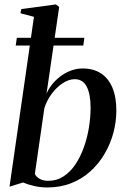

<svg xmlns="http://www.w3.org/2000/svg" viewBox="-20 -837 567 868"><path d="M190.5 -414.5Q205.5 -447.5 231 -472.8Q256.5 -498 288.2 -512.8Q320 -527.5 353 -527.5Q402 -527.5 436 -505.5Q470 -483.5 488 -441Q506 -398.5 506 -337Q506 -286.5 492.5 -236.2Q479 -186 453 -141.8Q427 -97.5 389.2 -63Q351.5 -28.5 302.2 -9Q253 10.5 193.5 10.5Q164 10.5 135 4Q106 -2.5 84 -12L23 7L133.5 -761L72.5 -777L76.5 -796L232.5 -817L247.5 -805.5ZM137.5 -50.5Q144 -37.5 159.5 -28.5Q175 -19.5 198 -19.5Q236.5 -19.5 267.5 -39.8Q298.5 -60 321.2 -94.2Q344 -128.5 359.2 -171.2Q374.5 -214 382 -260.2Q389.5 -306.5 389.5 -350Q389.5 -411.5 372 -445.2Q354.5 -479 317.5 -479Q291 -479 263 -460.5Q235 -442 213 -412Q191 -382 180.5 -347.5ZM56 -666H361.5L356.5 -631H51Z"/></svg>

Font: Merriweather 120pt Medium
Style: Italic
Weight: 500
Italic angle: -7.8°
Version: Version 2.101